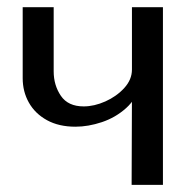

<svg xmlns="http://www.w3.org/2000/svg" viewBox="-20 -519 532 539"><path d="M349.5 0 350.7 -338.4 373.6 -284.2Q364 -242.3 334.1 -215.6Q304.3 -188.9 266 -176.1Q227.6 -163.3 191.8 -163.3Q145.2 -163.3 111.9 -181.6Q78.6 -199.9 61.1 -230.9Q43.7 -261.8 43.7 -299.3V-498.8H130.7V-318.7Q130.7 -279.7 150.9 -250Q171.1 -220.3 214.9 -220.3Q244.4 -220.3 275.9 -234.3Q307.3 -248.4 328.8 -271.9Q350.4 -295.5 350.4 -323.7V-498.8H437.4V0Z"/></svg>

Font: Russolo 10pt ExtraLight
Style: Regular
Weight: 200
Designer: Micah Stupak-Hahn
Version: Version 1.000